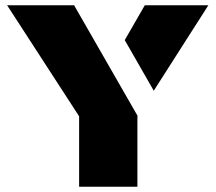

<svg xmlns="http://www.w3.org/2000/svg" viewBox="-20 -708 818 728"><path d="M502 -268 501 -267V0H280V-267L7 -688H261ZM563 -364 453 -556 529 -688H770Z"/></svg>

Font: Archicoco
Style: Regular
Weight: 400
Designer: Hector Gatti
Foundry: Hector Gatti
Version: 1.002